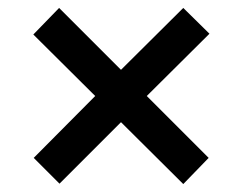

<svg xmlns="http://www.w3.org/2000/svg" viewBox="-20 -661 612 484"><path d="M442 -641 285 -485 129 -641 64 -574 220 -419 65 -263 130 -198 285 -353 442 -197 506 -263 350 -419 508 -576Z"/></svg>

Font: Noto Sans Malayalam UI SemiBold
Style: Regular
Weight: 600
Designer: Jelle Bosma - Monotype Design Team
Foundry: Monotype Imaging Inc.
Version: Version 2.104